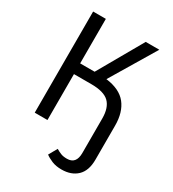

<svg xmlns="http://www.w3.org/2000/svg" viewBox="-217 -825 1049 1161"><g transform="rotate(30 307.5 -244.5)"><path d="M85.6 0V-706.2H174.4V-395.4H275.4L452.8 -706.2H547.7L359.5 -392.3Q456.9 -380 501.3 -324.1Q545.6 -268.2 545.6 -174.9V62.1Q545.6 140 505.1 178.5Q464.6 216.9 396.9 216.9Q357.4 216.9 328.7 204.9Q300 192.8 282.1 179L315.4 120Q333.8 130.8 350.5 137.4Q367.2 144.1 393.3 144.1Q456.9 144.1 456.9 67.2V-173.8Q456.9 -248.7 420.5 -284.6Q384.1 -320.5 295.4 -320.5H174.4V0Z"/></g></svg>

Font: FiraCode Nerd Font
Style: Regular
Weight: 400
Designer: Carrois Corporate, Edenspiekermann AG, Nikita Prokopov
Foundry: Carrois Corporate, Edenspiekermann AG, Nikita Prokopov
Version: Version 6.002;Nerd Fonts 2.1.0